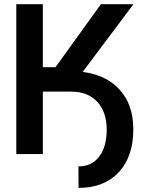

<svg xmlns="http://www.w3.org/2000/svg" viewBox="-20 -748 704 932"><path d="M59.1 0V-727.5H188V-421.9H249.5L469.7 -727.5H627.9L381.3 -398.9Q496.6 -384.3 561.8 -311.5Q627 -238.8 627 -121.1Q627.4 12.2 556.4 88.1Q485.4 164.1 361.3 164.1L360.8 59.6Q424.3 60.1 460.7 13.2Q497.1 -33.7 498 -115.7Q498.5 -203.1 452.6 -253.2Q406.7 -303.2 326.2 -303.2H188V0Z"/></svg>

Font: Inter Display Semi Bold
Style: Regular
Weight: 600
Designer: Rasmus Andersson
Foundry: rsms
Version: Version 4.000;git-37864ae